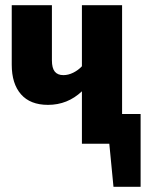

<svg xmlns="http://www.w3.org/2000/svg" viewBox="-20 -551 559 736"><path d="M519 -114V165H415L399 0H294V-201Q239 -149 164 -149Q96 -149 60.5 -189.5Q25 -230 25 -303V-531H179V-320Q179 -290 190 -276.5Q201 -263 223 -263Q242 -263 261 -272.5Q280 -282 294 -297V-531H448V-114Z"/></svg>

Font: Fira Sans Condensed
Style: Bold
Weight: 700
Width: 3
Designer: bBox Type GmbH & Carrois Corporate GbR & Edenspiekermann AG
Foundry: bBox Type GmbH & Carrois Corporate GbR & Edenspiekermann AG
Version: Version 4.301